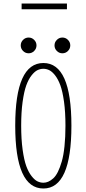

<svg xmlns="http://www.w3.org/2000/svg" viewBox="-20 -1066 490 1097"><path d="M103.5 -1046H362.5V-1013H103.5ZM175.2 -774.8Q162 -761.5 143.5 -761.5Q125 -761.5 111.8 -774.8Q98.5 -788 98.5 -806.5Q98.5 -825 111.8 -838.2Q125 -851.5 143.5 -851.5Q162 -851.5 175.2 -838.2Q188.5 -825 188.5 -806.5Q188.5 -788 175.2 -774.8ZM368.2 -774.8Q355 -761.5 336.5 -761.5Q318 -761.5 304.8 -774.8Q291.5 -788 291.5 -806.5Q291.5 -825 304.8 -838.2Q318 -851.5 336.5 -851.5Q355 -851.5 368.2 -838.2Q381.5 -825 381.5 -806.5Q381.5 -788 368.2 -774.8ZM228 11Q67 11 67 -348Q67 -706 228 -706Q388 -706 388 -348Q388 11 228 11ZM228 -22Q242 -22 255.5 -27.8Q269 -33.5 283.8 -46.5Q298.5 -59.5 310.8 -84.2Q323 -109 333 -143.5Q343 -178 348.5 -230.5Q354 -283 354 -348Q354 -425 345.8 -484.5Q337.5 -544 324.8 -578.8Q312 -613.5 294.8 -635.5Q277.5 -657.5 261.2 -665.2Q245 -673 228 -673Q210.5 -673 194.2 -665.2Q178 -657.5 160.5 -635.5Q143 -613.5 130.2 -578.5Q117.5 -543.5 109.2 -484.2Q101 -425 101 -348Q101 -270.5 109.2 -211Q117.5 -151.5 130.2 -116.8Q143 -82 160.5 -59.8Q178 -37.5 194.2 -29.8Q210.5 -22 228 -22Z"/></svg>

Font: League Mono Condensed Thin
Style: Regular
Weight: 100
Width: 1
Designer: Tyler Finck
Foundry: The League of Moveable Type / Tyler Finck
Version: Version 2.210